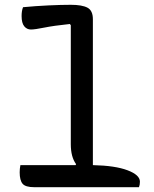

<svg xmlns="http://www.w3.org/2000/svg" viewBox="-20 -780 640 800"><path d="M65 -92H295L297 -96Q275 -126 275 -179V-675L271 -680Q204 -673 164.5 -665Q125 -657 109 -657Q92 -657 81 -670.5Q70 -684 70 -713Q70 -735 76 -750Q129 -755 182 -757.5Q235 -760 275 -760Q322 -760 344.5 -748Q367 -736 367 -700V-92Q460 -90 511.5 -70.5Q563 -51 563 -23Q563 -16 562 -10.5Q561 -5 559 0H123Q86 0 74 -14.5Q62 -29 62 -62Q62 -77 65 -92Z"/></svg>

Font: Recursive Mn Csl St
Style: Regular
Weight: 400
Monospace: yes
Version: Version 1.079;hotconv 1.0.112;makeotfexe 2.5.65598; ttfautoh